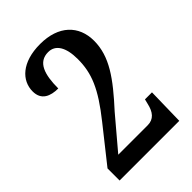

<svg xmlns="http://www.w3.org/2000/svg" viewBox="-214 -817 910 910"><g transform="rotate(-45 241.5 -362.0)"><path d="M37 0H437L441 -187H394L388 -163C378 -118 357 -91 316 -91H119L251 -247C358 -364 420 -449 420 -554C420 -656 351 -724 228 -724C105 -724 44 -662 44 -590C44 -531 89 -514 140 -514C140 -607 160 -670 228 -670C277 -670 304 -626 304 -547C304 -453 274 -379 175 -255L37 -81Z"/></g></svg>

Font: Noto Serif Bengali Condensed SemiBold
Style: Regular
Weight: 600
Width: 3
Designer: Juan Bruce, Universal Thirst, Indian Type Foundry and the Monotype Design Team.
Foundry: Monotype Imaging Inc.
Version: Version 2.003